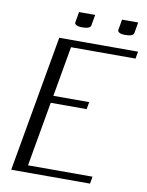

<svg xmlns="http://www.w3.org/2000/svg" viewBox="-101 -1027 843 1099"><g transform="rotate(10 320.0 -478.0)"><path d="M181.6 -791.5H639.6L632.3 -750H257.3L206.1 -458.5H414.6L406.7 -416.5H198.2L132.3 -41.5H507.3L500 0H42ZM517.6 -956.1H611.3L600.6 -893.6Q597.2 -873 549.8 -873Q527.8 -873 516.6 -879.2Q505.4 -885.3 506.8 -893.6ZM267.6 -956.1H361.3L350.6 -893.6Q347.2 -873 299.8 -873Q277.8 -873 266.6 -879.2Q255.4 -885.3 256.8 -893.6Z"/></g></svg>

Font: Resagnicto
Style: Italic
Weight: 500
Italic angle: -10°
Version: Version 0.999